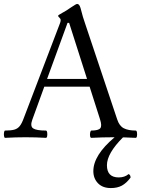

<svg xmlns="http://www.w3.org/2000/svg" viewBox="-21 -697 725 975"><path d="M5 3Q1 3 -0.5 -6Q-2 -15 -0.5 -24.5Q1 -34 5 -34Q34 -34 51 -38.5Q68 -43 79 -56.5Q90 -70 100 -98L284 -580Q287 -588 287 -595Q287 -602 280.5 -607.5Q274 -613 274 -617Q274 -620 294 -631Q304 -636 315 -643Q326 -650 339 -659Q365 -677 371 -677Q382 -677 388 -656Q400 -608 412 -575L574 -91Q585 -57 608 -45.5Q631 -34 668 -34Q673 -34 674.5 -24.5Q676 -15 674.5 -6Q673 3 668 3Q611 0 556 0Q499 0 443 3Q438 3 436.5 -6Q435 -15 437 -24.5Q439 -34 443 -34Q478 -34 488 -45.5Q498 -57 487 -91L434 -257H204L143 -89Q131 -56 147.5 -45Q164 -34 212 -34Q217 -34 218.5 -24.5Q220 -15 218.5 -6Q217 3 212 3Q161 0 109 0Q58 0 5 3ZM218 -296H421L330 -581H322ZM542 258Q500 258 476.5 233.5Q453 209 453 172Q453 91 561 0H604Q522 82 522 142Q522 204 582 204Q612 204 632 187Q642 191 642 205Q621 233 598 245.5Q575 258 542 258Z"/></svg>

Font: Junicode
Style: Regular
Weight: 400
Designer: Peter S. Baker
Version: Version 2.100; ttfautohint (v1.8.4)